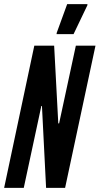

<svg xmlns="http://www.w3.org/2000/svg" viewBox="-29 -909 482 929"><path d="M-9 0 137 -688H233L253 -312H257L338 -688H433L286 0H194L174 -396H171L86 0ZM245 -744V-749L296 -889H394V-884L327 -744Z"/></svg>

Font: Saira UltraCondensed
Style: Bold Italic
Weight: 700
Width: 1
Italic angle: -12°
Designer: Hector Gatti with collaboration of the Omnibus-Type team
Foundry: Omnibus-Type
Version: Version 1.101